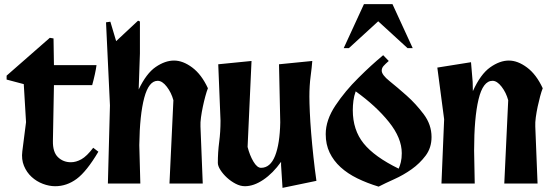

<svg xmlns="http://www.w3.org/2000/svg" viewBox="-20 -888 2661 929"><path d="M456 -154Q399 -58 351 -22.5Q303 13 247 13Q218 13 187.5 1.5Q157 -10 133 -32Q109 -54 96 -85.5Q83 -117 88 -156L106 -297L95 -481L12 -503V-522L221 -705L239 -702L241 -573H447Q445 -556 439 -528.5Q433 -501 426 -476H241L236 -206Q235 -152 260.5 -127.5Q286 -103 323 -103Q348 -103 374 -117.5Q400 -132 431 -173Z M502 0 512 -378 493 -780 514 -783 542 -689 648 -788 657 -784V-629L651 -455Q688 -533 733.5 -564Q779 -595 822 -595Q865 -595 910 -561.5Q955 -528 986 -461Q980 -446 973.5 -422Q967 -398 961.5 -372Q956 -346 952.5 -320.5Q949 -295 950 -276L961 0H800L819 -403Q809 -440 787 -468.5Q765 -497 743 -497Q700 -497 678 -415Q656 -333 654 -186L659 0Z M1034 -100Q1034 -151 1040.5 -200.5Q1047 -250 1047 -304L1036 -577L1197 -593L1178 -177Q1188 -137 1206 -106.5Q1224 -76 1243 -76Q1288 -76 1311 -134Q1334 -192 1336 -296L1330 -577L1491 -593Q1489 -564 1483 -519Q1477 -474 1477 -421Q1477 -393 1479 -346.5Q1481 -300 1485.5 -245Q1490 -190 1496.5 -129.5Q1503 -69 1511 -13L1347 21L1340 -88V-105Q1301 -50 1254.5 -18.5Q1208 13 1165 13Q1143 13 1120 1Q1097 -11 1078 -28.5Q1059 -46 1046.5 -65.5Q1034 -85 1034 -100Z M1834 -621 1861 -593Q1845 -579 1836 -569Q1827 -559 1827 -546Q1827 -526 1865 -495.5Q1903 -465 1947.5 -425.5Q1992 -386 2030 -335.5Q2068 -285 2068 -225Q2068 -173 2039.5 -135Q2011 -97 1971.5 -69Q1932 -41 1887.5 -21Q1843 -1 1812 15Q1756 -2 1709 -25Q1662 -48 1628 -79Q1594 -110 1575 -149.5Q1556 -189 1556 -239Q1556 -307 1603 -377.5Q1650 -448 1714 -511Q1747 -544 1775 -569.5Q1803 -595 1834 -621ZM1687 -355Q1687 -259 1739.5 -194Q1792 -129 1909 -72Q1915 -85 1919.5 -103.5Q1924 -122 1924 -147Q1924 -220 1862 -297.5Q1800 -375 1701 -446Q1693 -424 1690 -400.5Q1687 -377 1687 -355ZM1668 -655H1643L1741 -868H1879L1977 -655H1952L1810 -785Z M2116 0 2129 -311 2096 -561 2259 -587 2267 -492 2268 -447Q2305 -529 2351.5 -562Q2398 -595 2442 -595Q2485 -595 2530 -561.5Q2575 -528 2606 -461Q2600 -446 2593.5 -422Q2587 -398 2581.5 -372Q2576 -346 2572.5 -320.5Q2569 -295 2570 -276L2581 0H2420L2439 -403Q2429 -440 2407 -468.5Q2385 -497 2363 -497Q2317 -497 2295.5 -407.5Q2274 -318 2274 -159L2277 0Z"/></svg>

Font: Trickster
Style: Regular
Weight: 400
Designer: Jean-Baptiste Morizot
Foundry: Jean-Baptiste Morizot
Version: Version 2.000;PS 2.0;hotconv 1.0.88;makeotf.lib2.5.647800